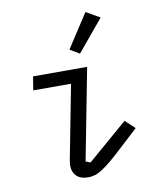

<svg xmlns="http://www.w3.org/2000/svg" viewBox="-87 -848 775 930"><g transform="rotate(-10 300.0 -383.5)"><path d="M272 12Q234 12 214.5 -7.5Q195 -27 195 -57Q195 -67 196.5 -77.5Q198 -88 200 -97L268 -449H82L93 -516H359L272 -66L295 -57L492 -227L539 -183L448 -99Q413 -66 387.5 -45Q362 -24 342 -11Q322 2 305.5 7Q289 12 272 12ZM336 -585 289 -613 397 -779 465 -740Z"/></g></svg>

Font: IBM Plex Mono
Style: Italic
Weight: 400
Italic angle: -9°
Monospace: yes
Designer: Mike Abbink, Paul van der Laan, Pieter van Rosmalen
Foundry: Bold Monday
Version: Version 2.3